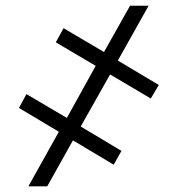

<svg xmlns="http://www.w3.org/2000/svg" viewBox="-20 -657 626 677"><path d="M264.6 -210.9 408.2 -125 380.9 -76.2 237.3 -162.1 146.5 0H80.1L187.5 -192.4L46.9 -276.4L73.2 -325.2L215.8 -241.2L317.4 -424.8L176.8 -507.8L204.1 -557.6L346.7 -473.6L438.5 -636.7H503.9L395.5 -443.4L540 -357.4L511.7 -309.6L368.2 -394.5Z"/></svg>

Font: Pretendard Std Light
Style: Regular
Weight: 300
Designer: Base glyphs from Inter by Rasmus Andersson; Hangeul glyphs from Noto Sans CJK(Source Han Sans) by Jang Soo-young and Kan
Foundry: Kil Hyung-jin
Version: Version 1.309